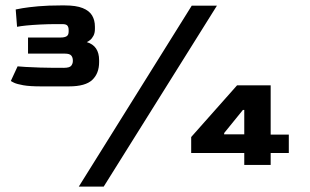

<svg xmlns="http://www.w3.org/2000/svg" viewBox="-20 -609 1146 709"><path d="M131.5 -290Q89.5 -290 66 -294.2Q42.5 -298.5 32.5 -303.2Q22.5 -308 20 -310L45 -364Q55 -363 74.5 -361.8Q94 -360.5 128 -359.5Q162 -358.5 215 -358.5Q237 -358.5 243 -366.2Q249 -374 249 -383.5V-385.5Q249 -397 243 -404Q237 -411 219.5 -411H83.5V-470.5H204.5Q218 -470.5 225.8 -475Q233.5 -479.5 233.5 -492.5V-498Q233.5 -508.5 229 -514.2Q224.5 -520 210 -520H190.5Q158.5 -520 129 -518.5Q99.5 -517 77.2 -514.8Q55 -512.5 43 -510L38 -574Q41.5 -575 63.2 -578.8Q85 -582.5 121.5 -585.8Q158 -589 205.5 -589H219Q261 -589 285.2 -579.2Q309.5 -569.5 320 -552Q330.5 -534.5 330.5 -510.5V-502Q330.5 -487 325 -476.8Q319.5 -466.5 312.5 -461Q305.5 -455.5 300.5 -453.5Q346 -440 346 -386.5V-379.5Q346 -338 320.8 -314Q295.5 -290 234.5 -290ZM271 80 688 -588H781L363 80ZM882 0V-44H686V-103L855.5 -294H979.5V-112H1046.5V-44H979.5V0ZM807.5 -113H882V-203H877L808 -118Z"/></svg>

Font: Goldman
Style: Bold
Weight: 700
Designer: Jaikishan Patel
Version: Version 1.000; ttfautohint (v1.8.3)